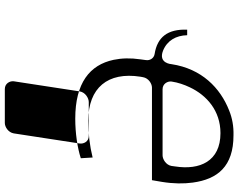

<svg xmlns="http://www.w3.org/2000/svg" viewBox="-116 -606 988 796"><g transform="rotate(90 378.0 -208.0)"><path d="M480 -80C535 -80 585 -86 633 -98L636 -49C593 -35 532 -26 472 -26C324 -26 249 -86 228 -185C221 -219 220 -255 226 -296L229 -318C232 -335 222 -352 204 -355C134 -366 100 -409 103 -490H126C127 -444 148 -407 190 -390C243 -369 246 -425 246 -425C265 -550 344 -627 438 -664C470 -677 504 -683 541 -682C670 -682 723 -616 737 -513C742 -476 742 -434 734 -385L727 -344H343C327 -344 304 -330 300 -307L298 -296C277 -161 344 -80 480 -80ZM670 -440C686 -542 649 -628 532 -628C439 -628 375 -571 342 -501C331 -478 322 -452 318 -425C316 -409 327 -388 350 -388H624C640 -388 664 -402 668 -425ZM490 266C506 266 529 252 533 229L575 -45C577 -61 567 -82 544 -82H403C387 -82 363 -68 359 -45L317 229C315 245 326 266 349 266Z"/></g></svg>

Font: Asimov Print
Style: EIt
Weight: 500
Designer: Google
Version: Version 2.000980; 2014